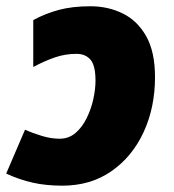

<svg xmlns="http://www.w3.org/2000/svg" viewBox="-32 -583 556 613"><path d="M167 9.8Q115.2 9.8 72.5 0.2Q29.8 -9.3 -12.2 -28.8L47.9 -168.9Q72.8 -157.7 102.1 -148.9Q131.3 -140.1 158.2 -140.1Q187.5 -140.1 209 -158.4Q230.5 -176.8 244.6 -205.6Q258.8 -234.4 265.9 -266.4Q272.9 -298.3 272.9 -325.2Q272.9 -374 256.8 -392.6Q240.7 -411.1 211.9 -411.1Q176.8 -411.1 143.8 -399.9Q110.8 -388.7 74.2 -369.1V-519Q113.3 -540 156.2 -551.5Q199.2 -563 256.8 -563Q313 -563 359.9 -540Q406.7 -517.1 434.8 -467.3Q462.9 -417.5 462.9 -336.9Q462.9 -239.7 426.5 -161.1Q390.1 -82.5 323.7 -36.4Q257.3 9.8 167 9.8Z"/></svg>

Font: Open Sans ExtraBold
Style: Italic
Weight: 800
Italic angle: -12°
Designer: Monotype Design Team
Foundry: Monotype Imaging Inc.
Version: Version 3.000; ttfautohint (v1.8.4)